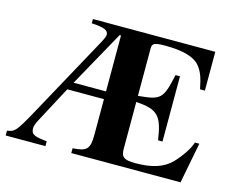

<svg xmlns="http://www.w3.org/2000/svg" viewBox="-95 -818 1190 961"><g transform="rotate(15 500.0 -338.0)"><path d="M951 -211H928C920 -181 886 -130 852 -95C811 -53 753 -34 666 -34C608 -34 592 -46 592 -88V-331C704 -324 729 -298 747 -174H770V-512H747C719 -383 709 -373 592 -363V-611C592 -635 606 -641 659 -641C752 -641 812 -624 840 -589C861 -563 871 -539 884 -475H909V-676H275V-654C341 -650 362 -641 362 -617C362 -607 353 -589 334 -555L114 -153C49 -35 43 -31 4 -25V0H210V-25L193 -27C141 -33 127 -42 127 -70C127 -82 131 -94 142 -115L242 -303H432V-119C432 -45 418 -29 344 -25V0H910ZM432 -343H264L425 -633H432Z"/></g></svg>

Font: XITS Math
Style: Bold
Weight: 700
Designer: MicroPress Inc., with final additions and corrections provided by Coen Hoffman, Elsevier (retired)
Version: Version 1.105